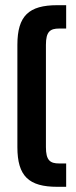

<svg xmlns="http://www.w3.org/2000/svg" viewBox="-20 -720 291 740"><path d="M201 -700C91 -700 47 -659 47 -547V-153C47 -41 91 0 201 0H235V-90H208C173 -90 157 -102 157 -153V-547C157 -598 173 -610 208 -610H235V-700Z"/></svg>

Font: Bebas Neue
Style: Bold
Weight: 700
Designer: Ryoichi Tsunekawa
Foundry: Ryoichi Tsunekawa
Version: Version 1.300